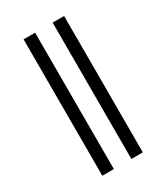

<svg xmlns="http://www.w3.org/2000/svg" viewBox="-180 -793 755 872"><g transform="rotate(-30 198.0 -357.5)"><path d="M244.1 0V-715.3H304.2V0ZM91.8 0V-715.3H152.3V0Z"/></g></svg>

Font: Elstob Light
Style: Regular
Weight: 300
Designer: Peter S. Baker
Version: Version 1.015